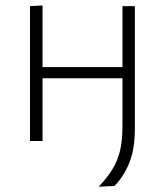

<svg xmlns="http://www.w3.org/2000/svg" viewBox="-20 -517 604 704"><path d="M90 0V-494.5L136 -497V-271H429V-494.5H474.5V-44.5Q474.5 31 453.5 81.5Q432.5 132 399.5 165L342 167.5Q372 136 391.2 105.2Q410.5 74.5 419.8 37Q429 -0.5 429 -53.5V-230H136V0Z"/></svg>

Font: Heraclito ExtraLight
Style: Regular
Weight: 200
Designer: Kostas Bartsokas (font) & Cristiano Sobral (main changes)
Foundry: Kostas Bartsokas (font) & Cristiano Sobral (main changes)
Version: Version 1.00;July 8, 2020;FontCreator 13.0.0.2655 64-bit